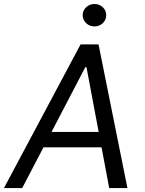

<svg xmlns="http://www.w3.org/2000/svg" viewBox="-40 -952 736 972"><path d="M367.9 -727.3H458.8L605.1 0H512.8L474.1 -206H180L72.4 0H-19.9ZM220.9 -284.1H459.5L397.7 -612.2H392ZM438.2 -931.8Q450.3 -931.8 461.1 -927.6Q471.9 -923.3 480.1 -915.7Q488.3 -908 493.1 -897.7Q497.9 -887.4 497.9 -875Q497.9 -862.9 493.1 -852.5Q488.3 -842 480.1 -834.3Q471.9 -826.7 461.1 -822.4Q450.3 -818.2 438.2 -818.2Q426.5 -818.2 415.7 -822.4Q404.8 -826.7 396.5 -834.3Q388.1 -842 383.3 -852.5Q378.6 -862.9 378.6 -875Q378.6 -887.4 383.3 -897.7Q388.1 -908 396.5 -915.7Q404.8 -923.3 415.7 -927.6Q426.5 -931.8 438.2 -931.8Z"/></svg>

Font: Inter P
Style: Italic
Weight: 400
Italic angle: -9.40001°
Designer: Rasmus Andersson
Foundry: rsms
Version: Version 3.018;git-588b23468